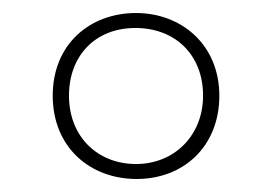

<svg xmlns="http://www.w3.org/2000/svg" viewBox="-20 -743 419 295"><path d="M190 -468C262 -468 317 -518 317 -596C317 -674 259 -723 189 -723C118 -723 61 -675 61 -596C61 -517 118 -468 190 -468ZM189 -491C130 -491 86 -533 86 -596C86 -657 126 -700 188 -700C249 -700 292 -659 292 -596C292 -535 248 -491 189 -491Z"/></svg>

Font: Noto Sans Gurmukhi Condensed Thin
Style: Regular
Weight: 100
Width: 3
Designer: Jelle Bosma - Monotype Design Team
Foundry: Monotype Imaging Inc.
Version: Version 2.004